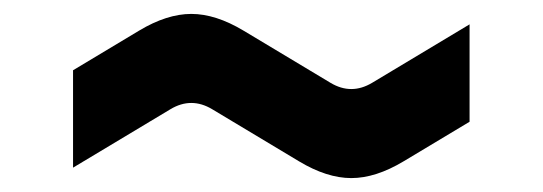

<svg xmlns="http://www.w3.org/2000/svg" viewBox="-20 -423 780 276"><path d="M85 -182V-322L180 -379Q220 -403 255 -403Q290 -403 330 -379L455 -304Q470 -295 485 -295Q500 -295 515 -304L655 -388V-248L560 -191Q520 -167 485 -167Q450 -167 410 -191L285 -266Q270 -275 255 -275Q240 -275 225 -266Z"/></svg>

Font: Xolonium
Style: Bold
Weight: 700
Designer: Severin Meyer
Version: Version 4.2